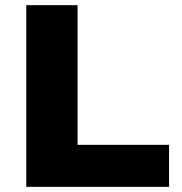

<svg xmlns="http://www.w3.org/2000/svg" viewBox="-20 -725 708 745"><path d="M82 0V-705H281V-163H636V0Z"/></svg>

Font: Nunito Sans 10pt SemiExpanded Black
Style: Regular
Weight: 900
Width: 6
Designer: Vernon Adams
Foundry: Vernon Adams
Version: Version 3.101;gftools[0.9.27]